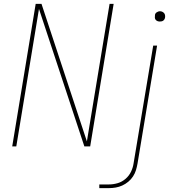

<svg xmlns="http://www.w3.org/2000/svg" viewBox="-20 -755 940 990"><path d="M43 0 164 -735H194L428 -26L545 -735H566L445 0H415L181 -709L64 0ZM492 215V196H542Q564 196 586.5 189.5Q609 183 627.5 167Q646 151 656 129.5Q666 108 669 86L770 -520H790L689 89Q686 106 681 122.5Q676 139 666 154.5Q656 170 641.5 182Q627 194 610.5 201.5Q594 209 576.5 212Q559 215 542 215ZM804 -644Q798 -644 792.5 -646Q787 -648 783 -652.5Q779 -657 778.5 -663.5Q778 -670 779 -676Q779 -681 781.5 -685Q784 -689 788 -691.5Q792 -694 796 -695.5Q800 -697 805 -697Q811 -697 816.5 -694.5Q822 -692 826 -687.5Q830 -683 831 -676.5Q832 -670 831 -664Q830 -659 827.5 -655Q825 -651 821.5 -648.5Q818 -646 813.5 -645Q809 -644 804 -644Z"/></svg>

Font: Iosevka Aile Thin
Style: Italic
Weight: 100
Italic angle: -9°
Designer: Belleve Invis
Foundry: Belleve Invis
Version: Version 31.1.0; ttfautohint (v1.8.4)